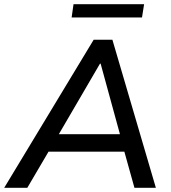

<svg xmlns="http://www.w3.org/2000/svg" viewBox="-50 -894 812 914"><path d="M-30 0 396 -705H485L692 0H590L542 -172H181L80 0ZM426 -591 230 -255H521L429 -591ZM291 -811 300 -874H636L626 -811Z"/></svg>

Font: Mulish SemiBold
Style: Italic
Weight: 600
Italic angle: -9°
Designer: Vernon Adams
Foundry: Vernon Adams
Version: Version 3.603; ttfautohint (v1.8.3)